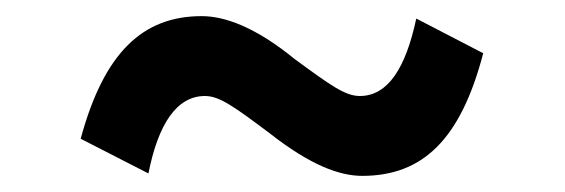

<svg xmlns="http://www.w3.org/2000/svg" viewBox="-20 -476 700 238"><path d="M429 -258C504 -258 551 -303 579 -410L496 -453C483 -392 461 -357 426 -357C408 -357 390 -370 345 -403C296 -443 258 -456 230 -456C157 -456 109 -411 80 -304L164 -261C176 -322 199 -357 234 -357C252 -357 270 -344 314 -311C365 -271 401 -258 429 -258Z"/></svg>

Font: LaHaus Display SemiBold
Style: Regular
Weight: 600
Designer: We are Make, BastardaType, Dalton Maag Ltd
Foundry: BastardaType, Dalton Maag Ltd
Version: Version 3.100;Glyphs 3.3 (3331)